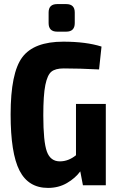

<svg xmlns="http://www.w3.org/2000/svg" viewBox="-20 -907 573 940"><path d="M304 -752H260Q218 -752 218 -794V-846Q218 -887 260 -887H304Q346 -887 346 -846V-794Q346 -752 304 -752ZM498 -398V0H386L373 -68Q349 -35 308 -11Q267 13 215 13Q119 13 75.5 -72Q32 -157 32 -347Q32 -550 89 -626.5Q146 -703 290 -703Q401 -703 477 -679L465 -567Q368 -572 292 -572Q251 -572 231.5 -556Q212 -540 202 -491Q192 -442 192 -342Q192 -213 209.5 -165Q227 -117 273 -117Q315 -117 352 -147V-398Z"/></svg>

Font: exo2condensed_b
Style: Bold
Weight: 700
Width: 3
Designer: Natanael Gama
Version: Version 1.001;PS 001.001;hotconv 1.0.70;makeotf.lib2.5.58329